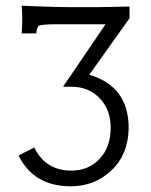

<svg xmlns="http://www.w3.org/2000/svg" viewBox="-20 -645 529 673"><path d="M434 -622V-581L293 -383Q432 -342 431 -194Q429 -103 371 -48Q312 8 228 8Q98 8 45 -100L100 -128Q140 -47 230 -47Q290 -47 328.5 -87.5Q367 -128 368 -194Q369 -258 330.5 -299.5Q292 -341 230 -341H201L350 -560H178Q120 -560 114 -553Q109 -546 107 -528H56Q60 -589 56 -625Q191 -619 263 -620Q301 -619 434 -622Z"/></svg>

Font: GFS Neohellenic Rg
Style: Regular
Weight: 400
Designer: Takis Katsoulidis and George D. Matthiopoulos
Foundry: Takis Katsoulidis and George D. Matthiopoulos
Version: Version 1.0